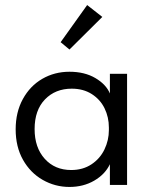

<svg xmlns="http://www.w3.org/2000/svg" viewBox="-20 -732 599 760"><path d="M415 -440H483V0H415V-82Q396 -42 353 -17Q310 8 255 8Q198 8 149 -20Q100 -48 71 -99.5Q42 -151 42 -220Q42 -288 70.5 -340Q99 -392 147.5 -420Q196 -448 255 -448Q315 -448 357.5 -423Q400 -398 415 -362ZM411 -217V-227Q411 -268 394 -303Q377 -338 343.5 -359.5Q310 -381 264 -381Q199 -381 158 -338.5Q117 -296 117 -221Q117 -148 157 -103.5Q197 -59 262 -59Q308 -59 342 -81.5Q376 -104 393.5 -140.5Q411 -177 411 -217ZM220 -565 325 -712 385 -665 255 -536Z"/></svg>

Font: Tilda Sans
Style: Regular
Weight: 400
Designer: ParaType Ltd
Foundry: ParaType Ltd
Version: Version 1.002W